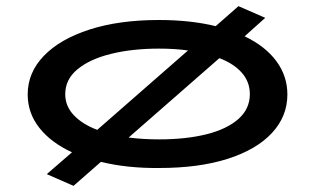

<svg xmlns="http://www.w3.org/2000/svg" viewBox="-20 -538 1040 624"><path d="M219 66 132 28 214 -43Q145 -75 107.5 -123Q70 -171 70 -231Q70 -302 122.5 -356.5Q175 -411 271 -442Q367 -473 497 -473Q599 -473 681 -453L755 -518L842 -480L775 -420Q842 -388 878 -339.5Q914 -291 914 -231Q914 -160 864 -106Q814 -52 720.5 -22Q627 8 497 8Q393 9 308 -12ZM192 -232Q192 -193 220 -163.5Q248 -134 296 -116L591 -374Q548 -380 497 -380Q410 -380 341 -363Q272 -346 232 -313Q192 -280 192 -232ZM497 -85Q584 -85 650.5 -101.5Q717 -118 754.5 -151Q792 -184 792 -232Q792 -272 766 -301.5Q740 -331 693 -349L398 -91Q445 -85 497 -85Z"/></svg>

Font: Inconsolata UltraExpanded SemiBold
Style: Regular
Weight: 600
Width: 9
Monospace: yes
Designer: Raph Levien, Cyreal, Brenton Simpson
Foundry: Raph Levien, Cyreal, Google
Version: Version 3.001; ttfautohint (v1.8.2.53-6de2)